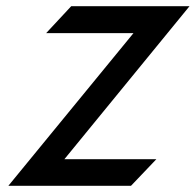

<svg xmlns="http://www.w3.org/2000/svg" viewBox="-20 -600 632 620"><path d="M7 0H403L485 -86H188L592 -580H210L129 -493H411Z"/></svg>

Font: Charger Sport
Style: BdNrwObl
Weight: 700
Designer: Jasper
Foundry: Cannot Into Space Fonts
Version: Version 1.1